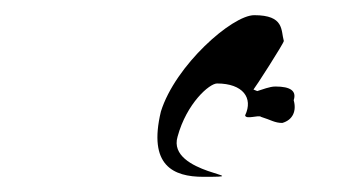

<svg xmlns="http://www.w3.org/2000/svg" viewBox="-20 -214 479 253"><path d="M192 -67C175 4 208 19 248 19C324 19 199 16 214 -34C226 -78 256 -104 266 -104C300 -104 314 -85 303 -62C304 -56 321 -63 324 -60C337 -56 342 -52 352 -52C366 -56 371 -68 367 -82C371 -94 363 -100 343 -100C335 -100 326 -96 319 -94L314 -96C316 -98 354 -157 354 -160C350 -174 355 -194 315 -194C286 -194 211 -128 192 -67Z"/></svg>

Font: Zinc
Style: Obl
Weight: 400
Version: Version 1